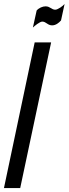

<svg xmlns="http://www.w3.org/2000/svg" viewBox="-54 -949 346 969"><path d="M112 -810C119 -817 147 -840 159 -840C179 -840 186 -821 209 -821C227 -821 243 -833 254 -846L272 -929C264 -919 238 -900 225 -900C206 -900 199 -917 176 -917C161 -917 142 -909 131 -896ZM-34 0H48L204 -735H121Z"/></svg>

Font: League Gothic Condensed Italic
Style: Regular
Weight: 400
Width: 3
Designer: Tyler Finck
Foundry: The League of Moveable Type
Version: Version 1.001;PS 001.001;hotconv 1.0.56;makeotf.lib2.0.21325